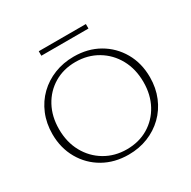

<svg xmlns="http://www.w3.org/2000/svg" viewBox="-175 -969 1143 1147"><g transform="rotate(-30 396.5 -395.0)"><path d="M394 7Q297 7 221.5 -36Q146 -79 102.5 -155Q59 -231 59 -327Q59 -401 85 -463.5Q111 -526 157.5 -571Q204 -616 266 -640.5Q328 -665 400 -665Q497 -665 572 -622Q647 -579 690.5 -503.5Q734 -428 734 -331Q734 -257 708 -194.5Q682 -132 635.5 -87Q589 -42 527.5 -17.5Q466 7 394 7ZM400 -26Q484 -26 548.5 -64.5Q613 -103 649.5 -170.5Q686 -238 686 -325Q686 -415 648 -484Q610 -553 543.5 -592.5Q477 -632 393 -632Q310 -632 245.5 -593.5Q181 -555 144.5 -487.5Q108 -420 108 -333Q108 -243 146 -174Q184 -105 250.5 -65.5Q317 -26 400 -26ZM236 -766V-797H561V-766Z"/></g></svg>

Font: Ysabeau Office ExtraLight
Style: Regular
Weight: 250
Designer: Christian Thalmann (Catharsis Fonts)
Version: Version 2.001;gftools[0.9.30]; featfreeze: tnum,lnum,ss02